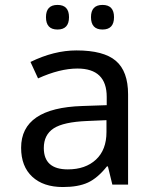

<svg xmlns="http://www.w3.org/2000/svg" viewBox="-20 -751 640 781"><path d="M437 0 418.9 -74.2H415Q377.4 -26.9 337.9 -8.5Q298.3 9.8 235.8 9.8Q156.2 9.8 111.1 -32.2Q65.9 -74.2 65.9 -149.9Q65.9 -312 314.9 -319.8L414.1 -323.2V-356.9Q414.1 -472.2 294.9 -472.2Q223.1 -472.2 134.8 -432.1L104 -499Q199.7 -545.9 291 -545.9Q401.9 -545.9 451.4 -503.4Q501 -460.9 501 -367.2V0ZM413.1 -262.2 334 -258.8Q238.3 -254.9 198.2 -228.8Q158.2 -202.6 158.2 -148.9Q158.2 -62 255.9 -62Q327.6 -62 370.4 -101.8Q413.1 -141.6 413.1 -213.9ZM213.9 -731Q260.7 -731 260.7 -681.2Q260.7 -630.9 213.9 -630.9Q167 -630.9 167 -681.2Q167 -731 213.9 -731ZM397 -731Q443.8 -731 443.8 -681.2Q443.8 -630.9 397 -630.9Q350.1 -630.9 350.1 -681.2Q350.1 -731 397 -731Z"/></svg>

Font: Droid Sans Mono
Style: Regular
Weight: 400
Monospace: yes
Version: Version 1.00 build 112